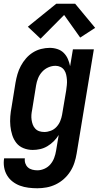

<svg xmlns="http://www.w3.org/2000/svg" viewBox="-30 -794 550 1027"><path d="M170 213Q146 213 122 210Q98 207 76.5 199Q55 191 37 177Q19 163 7.5 143.5Q-4 124 -8 100.5Q-12 77 -8 53H103Q101 67 105.5 80Q110 93 119.5 101.5Q129 110 142.5 113.5Q156 117 170 117Q189 117 208 108.5Q227 100 240 84.5Q253 69 260 50Q267 31 270 12L284 -72Q273 -54 257.5 -38.5Q242 -23 223.5 -12Q205 -1 185 3.5Q165 8 145 8Q119 8 95.5 -1.5Q72 -11 57.5 -29.5Q43 -48 35.5 -71.5Q28 -95 25.5 -120Q23 -145 25 -171Q27 -197 32 -222L53 -352Q57 -375 63.5 -397.5Q70 -420 81.5 -441.5Q93 -463 109 -481.5Q125 -500 145.5 -513Q166 -526 189.5 -532Q213 -538 236 -538Q257 -538 277 -531.5Q297 -525 311 -511Q325 -497 333 -478.5Q341 -460 345 -440L360 -530H472L380 27Q376 52 368 76.5Q360 101 346 123Q332 145 312 163Q292 181 268 192.5Q244 204 219 208.5Q194 213 170 213ZM207 -88Q224 -88 241.5 -94.5Q259 -101 272 -115Q285 -129 292 -146Q299 -163 302 -180L324 -310Q326 -325 327.5 -339Q329 -353 328 -367Q327 -381 324 -394.5Q321 -408 313.5 -419Q306 -430 293.5 -436Q281 -442 267 -442Q247 -442 228 -433.5Q209 -425 195 -409.5Q181 -394 173.5 -375Q166 -356 163 -337L142 -207Q139 -193 138 -179.5Q137 -166 139 -152.5Q141 -139 145.5 -127Q150 -115 159 -105.5Q168 -96 180.5 -92Q193 -88 207 -88ZM187 -587 119 -651 271 -774H372L479 -645L399 -593L313 -714Z"/></svg>

Font: Iosevka Curly Oblique
Style: Bold
Weight: 700
Italic angle: -9°
Monospace: yes
Designer: Belleve Invis
Foundry: Belleve Invis
Version: Version 11.1.0; ttfautohint (v1.8.3)